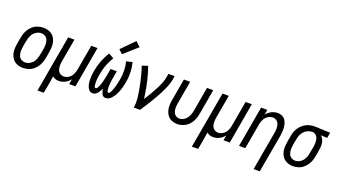

<svg xmlns="http://www.w3.org/2000/svg" viewBox="-72 -1453 4145 2338"><g transform="rotate(20 2000.0 -284.0)"><path d="M197 8Q156 8 119 -7Q82 -22 59.5 -53.5Q37 -85 29 -124Q21 -163 25.5 -204.5Q30 -246 38 -288Q44 -323 52.5 -359Q61 -395 80 -428.5Q99 -462 128.5 -488Q158 -514 194 -526Q230 -538 268 -538Q308 -538 345.5 -523Q383 -508 405.5 -476.5Q428 -445 436 -406Q444 -367 439 -325.5Q434 -284 427 -242Q421 -207 412.5 -171Q404 -135 384.5 -101.5Q365 -68 335.5 -42Q306 -16 269.5 -4Q233 8 197 8ZM198 -64Q230 -64 260.5 -81.5Q291 -99 309 -128.5Q327 -158 334.5 -189.5Q342 -221 348 -252L349 -257L350 -266L352 -275L353 -284L357 -307Q361 -335 360 -362Q359 -389 349 -413.5Q339 -438 316.5 -452Q294 -466 267 -466Q234 -466 204 -448.5Q174 -431 155.5 -401.5Q137 -372 130 -340.5Q123 -309 117 -278Q112 -250 108 -222.5Q104 -195 105 -168Q106 -141 116 -116.5Q126 -92 148 -78Q170 -64 198 -64Z M459 205 538 -241 589 -530H670L617 -229Q612 -201 612 -173.5Q612 -146 620 -121Q628 -96 649.5 -80Q671 -64 699 -64Q732 -64 762.5 -84Q793 -104 808 -135Q823 -164 829 -194L830 -199V-201L888 -530H969L876 0H795L807 -67Q802 -61 797 -55Q771 -25 734.5 -8.5Q698 8 661 8Q628 8 599 -7Q588 -13 579 -21L578 -15L577 -5L575 4L570 34L569 44L566 63L564 73L559 103L540 205Z M1100 8Q1061 8 1041 -27.5Q1021 -63 1017 -101Q1013 -139 1015.5 -179Q1018 -219 1025 -258Q1050 -397 1125 -516L1193 -478Q1127 -377 1104 -246Q1101 -232 1099 -218Q1097 -204 1095.5 -190Q1094 -176 1093 -162.5Q1092 -149 1092 -135Q1092 -121 1093 -108Q1094 -95 1097 -79.5Q1100 -64 1114 -64Q1128 -64 1136 -79Q1144 -94 1149.5 -106.5Q1155 -119 1159.5 -132Q1164 -145 1168 -158.5Q1172 -172 1175 -185Q1178 -198 1181 -211.5Q1184 -225 1187 -238L1188 -243L1190 -252L1192 -265L1206 -345H1287L1273 -265Q1270 -250 1267.5 -234.5Q1265 -219 1263.5 -204Q1262 -189 1260 -174L1259 -156L1258 -148V-143Q1258 -128 1258.5 -113.5Q1259 -99 1262 -81.5Q1265 -64 1280 -64Q1294 -64 1301.5 -79.5Q1309 -95 1314.5 -107.5Q1320 -120 1324.5 -133.5Q1329 -147 1333 -160Q1337 -173 1341 -187L1343 -196L1345 -205L1347 -214L1353 -241L1358 -268Q1380 -392 1351 -497L1429 -516Q1461 -390 1437 -258Q1430 -218 1418.5 -178Q1407 -138 1389.5 -100Q1372 -62 1340.5 -27Q1309 8 1268 8Q1229 8 1215 -31Q1205 -60 1201 -88Q1188 -60 1167 -31Q1139 8 1100 8ZM1274 -561 1224 -608 1386 -773 1447 -715Z M1632 0Q1641 -54 1636 -107.5Q1631 -161 1622.5 -212.5Q1614 -264 1603 -314.5Q1592 -365 1578.5 -415Q1565 -465 1548 -513L1623 -538Q1638 -496 1650.5 -452.5Q1663 -409 1673.5 -365Q1684 -321 1692.5 -276.5Q1701 -232 1707 -186Q1710 -163 1713 -140Q1859 -367 1879 -477L1888 -530H1969L1960 -477Q1934 -332 1713 0Z M2197 8Q2162 8 2129 -4.5Q2096 -17 2074 -42.5Q2052 -68 2042 -100.5Q2032 -133 2032 -169Q2032 -205 2038 -241L2089 -530H2170L2117 -229Q2112 -201 2112 -173.5Q2112 -146 2120 -121Q2128 -96 2149 -80Q2170 -64 2198 -64Q2224 -64 2249 -77Q2274 -90 2291 -112.5Q2308 -135 2317.5 -160Q2327 -185 2332 -211L2388 -530H2469L2411 -199Q2404 -160 2388 -122.5Q2372 -85 2342.5 -54Q2313 -23 2274 -7.5Q2235 8 2197 8Z M2459 205 2538 -241 2589 -530H2670L2617 -229Q2612 -201 2612 -173.5Q2612 -146 2620 -121Q2628 -96 2649.5 -80Q2671 -64 2699 -64Q2732 -64 2762.5 -84Q2793 -104 2808 -135Q2823 -164 2829 -194L2830 -199V-201L2888 -530H2969L2876 0H2795L2807 -67Q2802 -61 2797 -55Q2771 -25 2734.5 -8.5Q2698 8 2661 8Q2628 8 2599 -7Q2588 -13 2579 -21L2578 -15L2577 -5L2575 4L2570 34L2569 44L2566 63L2564 73L2559 103L2540 205Z M3259 205 3348 -301Q3353 -329 3353 -356.5Q3353 -384 3344.5 -409Q3336 -434 3315 -450Q3294 -466 3266 -466Q3233 -466 3202.5 -446Q3172 -426 3157 -395Q3142 -367 3136 -337L3135 -331V-329L3077 0H2996L3089 -530H3170L3158 -464Q3163 -469 3167 -475Q3194 -505 3230 -521.5Q3266 -538 3304 -538Q3337 -538 3365.5 -523Q3394 -508 3409 -480.5Q3424 -453 3429.5 -421Q3435 -389 3433.5 -355.5Q3432 -322 3427 -289L3339 205Z M3697 8Q3656 8 3619 -7.5Q3582 -23 3559.5 -54Q3537 -85 3529 -124.5Q3521 -164 3526 -205.5Q3531 -247 3538 -288Q3544 -325 3553 -361.5Q3562 -398 3583.5 -432Q3605 -466 3637 -491Q3669 -516 3706 -527Q3743 -538 3781 -538H3782L3984 -530L3971 -458L3889 -463Q3895 -457 3900 -451Q3922 -424 3930.5 -389.5Q3939 -355 3934.5 -318Q3930 -281 3923 -244Q3917 -208 3909 -172.5Q3901 -137 3882 -103.5Q3863 -70 3834 -43Q3805 -16 3768.5 -4Q3732 8 3697 8ZM3698 -64Q3729 -64 3759 -82Q3789 -100 3806.5 -129Q3824 -158 3831 -189Q3838 -220 3843 -252Q3847 -273 3851 -295L3853 -305Q3857 -332 3856.5 -358.5Q3856 -385 3848.5 -409.5Q3841 -434 3821 -450Q3802 -465 3777 -466Q3745 -465 3715 -451Q3683 -435 3661 -406Q3639 -377 3631 -344Q3623 -311 3617 -279L3615 -270Q3612 -251 3609 -233L3608 -223Q3604 -196 3605 -168.5Q3606 -141 3616 -117Q3626 -93 3648.5 -78.5Q3671 -64 3698 -64Z"/></g></svg>

Font: Iosevka SS08
Style: Italic
Weight: 400
Italic angle: -10°
Monospace: yes
Designer: Belleve Invis
Foundry: Belleve Invis
Version: 2.1.0; ttfautohint (v1.8.2)